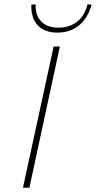

<svg xmlns="http://www.w3.org/2000/svg" viewBox="-20 -875 447 895"><path d="M248 -723Q306 -723 347.5 -756Q389 -789 407 -853L388 -855Q375 -801 339 -773.5Q303 -746 252 -746Q200 -746 172 -775Q144 -804 146 -855L126 -853Q124 -791 156 -757Q188 -723 248 -723ZM87 0 230 -658H259L117 0Z"/></svg>

Font: EauTestText Extralight
Style: Italic
Weight: 250
Italic angle: -12°
Designer: Christian Thalmann (Catharsis Fonts)
Version: Version 0.001;PS 000.001;hotconv 1.0.88;makeotf.lib2.5.64775